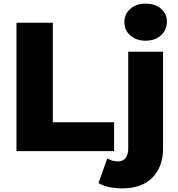

<svg xmlns="http://www.w3.org/2000/svg" viewBox="-20 -824 971 1047"><path d="M69.8 0V-700.2H268.1V-157.2H602.1V0ZM648.9 203.1Q566.4 203.1 517.1 174.8L564.9 40Q591.3 56.2 623 56.2Q649.4 56.2 664.3 38.3Q679.2 20.5 679.2 -15.1V-542H869.1V-14.2Q869.1 85.9 811 144.5Q752.9 203.1 648.9 203.1ZM890.1 -706.1Q890.1 -660.6 857.9 -631.3Q825.7 -602.1 773.9 -602.1Q722.2 -602.1 690.2 -630.9Q658.2 -659.7 658.2 -703.1Q658.2 -746.6 690.2 -775.4Q722.2 -804.2 773.9 -804.2Q825.7 -804.2 857.9 -776.6Q890.1 -749 890.1 -706.1Z"/></svg>

Font: Montserrat ExtraBold
Style: Regular
Weight: 800
Designer: Julieta Ulanovsky
Foundry: Julieta Ulanovsky
Version: Version 9.000